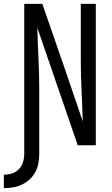

<svg xmlns="http://www.w3.org/2000/svg" viewBox="-62 -755 582 998"><path d="M-42 223V153Q-21 153 0 146.5Q21 140 36 124.5Q51 109 57.5 88Q64 67 64 46V-735H158L284 -371L368 -124Q366 -204 362 -283Q358 -362 358 -441V-735H436V0H342L132 -611Q134 -531 138 -452Q142 -373 142 -294V46Q142 70 137.5 94Q133 118 121.5 139.5Q110 161 92 177.5Q74 194 52 204.5Q30 215 6 219Q-18 223 -42 223Z"/></svg>

Font: Iosevka Fixed
Style: Regular
Weight: 400
Monospace: yes
Designer: Belleve Invis
Foundry: Belleve Invis
Version: Version 33.2.4